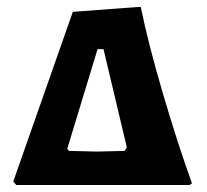

<svg xmlns="http://www.w3.org/2000/svg" viewBox="-20 -531 593 551"><path d="M18 -10 189 -497 376 -511H384Q405 -407 448 -261Q491 -115 531 -5L524 0H27ZM338 -98 344 -108 277 -390H260L173 -104L178 -98L258 -96Z"/></svg>

Font: Alegreya SC ExtraBold
Style: Regular
Weight: 800
Designer: Juan Pablo del Peral
Foundry: Huerta Tipografica
Version: Version 2.007; ttfautohint (v1.6)